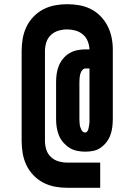

<svg xmlns="http://www.w3.org/2000/svg" viewBox="-20 -797 640 914"><path d="M300 97Q270 97 241 91.5Q212 86 186 72.5Q160 59 139 37Q118 15 105.5 -11.5Q93 -38 88 -67.5Q83 -97 83 -126V-554Q83 -583 88 -612.5Q93 -642 105.5 -668.5Q118 -695 139 -717Q160 -739 186 -752.5Q212 -766 241 -771.5Q270 -777 300 -777Q329 -777 357.5 -772Q386 -767 412 -754Q438 -741 458.5 -720Q479 -699 492 -673.5Q505 -648 511 -619.5Q517 -591 517 -562V-230Q517 -211 514.5 -191.5Q512 -172 505.5 -154Q499 -136 487 -120.5Q475 -105 459.5 -94Q444 -83 425 -79Q406 -75 386 -75Q366 -75 346.5 -79Q327 -83 310.5 -93.5Q294 -104 281 -119Q268 -134 260.5 -152.5Q253 -171 250 -190.5Q247 -210 247 -230V-407Q247 -427 250 -447Q253 -467 260.5 -485Q268 -503 281 -518.5Q294 -534 311 -544Q328 -554 348 -558Q368 -562 387 -562H406Q405 -582 397.5 -601Q390 -620 374.5 -633Q359 -646 339.5 -651.5Q320 -657 300 -657Q279 -657 258.5 -651Q238 -645 222.5 -630.5Q207 -616 200.5 -595.5Q194 -575 194 -554V-126Q194 -105 200.5 -84.5Q207 -64 222.5 -49.5Q238 -35 258.5 -29Q279 -23 300 -23H457V97ZM385 -166Q391 -166 395 -171Q399 -176 400.5 -182Q402 -188 403 -194Q404 -200 405 -206Q406 -212 406 -218Q406 -224 406 -230V-471H387Q378 -471 371.5 -463Q365 -455 362.5 -445.5Q360 -436 359 -426.5Q358 -417 358 -407V-230Q358 -224 358.5 -217.5Q359 -211 359.5 -205Q360 -199 362 -193Q364 -187 366.5 -181Q369 -175 374 -170.5Q379 -166 385 -166Z"/></svg>

Font: Iosevka Curly Slab HvEx
Style: Regular
Weight: 900
Width: 7
Monospace: yes
Designer: Belleve Invis
Foundry: Belleve Invis
Version: Version 11.1.0; ttfautohint (v1.8.3)